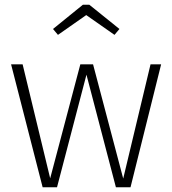

<svg xmlns="http://www.w3.org/2000/svg" viewBox="-20 -795 732 815"><path d="M534 0H472L347 -478L222 0H161L27 -522H76L193 -38L321 -522H375L503 -37L619 -522H664ZM205 -672 332 -775H359L487 -672L466 -647L346 -731L226 -647Z"/></svg>

Font: FiraGO ExtraLight
Style: Regular
Weight: 200
Designer: bBox Type
Foundry: bBox Type GmbH
Version: Version 1.001